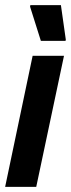

<svg xmlns="http://www.w3.org/2000/svg" viewBox="-28 -727 276 747"><path d="M-8 0 99 -510H221L113 0ZM131 -568 89 -701 90 -707H209L228 -573L227 -568Z"/></svg>

Font: Saira Condensed
Style: Bold Italic
Weight: 700
Width: 3
Italic angle: -12°
Designer: Hector Gatti with collaboration of the Omnibus-Type team
Foundry: Omnibus-Type
Version: Version 1.101